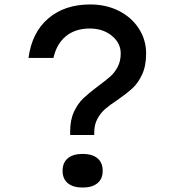

<svg xmlns="http://www.w3.org/2000/svg" viewBox="-20 -836 790 862"><path d="M295 -230V-246Q295 -298 312.5 -335Q330 -372 355 -395.5Q380 -419 420 -449Q454 -474 474.5 -492Q495 -510 508.5 -536Q522 -562 522 -596Q522 -643 482 -675.5Q442 -708 383 -708Q318 -708 276 -673.5Q234 -639 220 -576H108Q123 -690 196.5 -753Q270 -816 385 -816Q457 -816 514 -787Q571 -758 603.5 -707.5Q636 -657 636 -596Q636 -540 618 -501.5Q600 -463 575 -440Q550 -417 507 -387Q472 -364 451.5 -346Q431 -328 417 -302Q403 -276 403 -240V-230ZM261 -69Q261 -106 284.5 -125.5Q308 -145 351 -145Q394 -145 417.5 -125.5Q441 -106 441 -69Q441 -33 417.5 -13.5Q394 6 351 6Q308 6 284.5 -13.5Q261 -33 261 -69Z"/></svg>

Font: Martian Mono VF sWd Rg
Style: Regular
Weight: 400
Width: 6
Monospace: yes
Designer: Roman Shamin
Foundry: Evil Martians
Version: Version 1.100